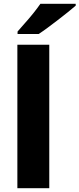

<svg xmlns="http://www.w3.org/2000/svg" viewBox="-20 -1090 421 1017"><path d="M241 -93H72V-853H241ZM381 -1060Q365 -1046 340 -1026Q315 -1006 286.5 -984Q258 -962 231.5 -942.5Q205 -923 185 -910H73V-923Q89 -942 112 -967.5Q135 -993 157 -1020.5Q179 -1048 194 -1070H381Z"/></svg>

Font: Noto Sans Kannada UI ExtraBold
Style: Regular
Weight: 800
Designer: Jelle Bosma - Monotype Design Team
Foundry: Monotype Imaging Inc.
Version: Version 2.005; ttfautohint (v1.8.4.7-5d5b)